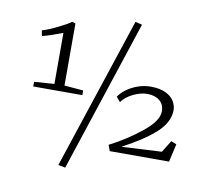

<svg xmlns="http://www.w3.org/2000/svg" viewBox="-108 -1044 1497 1337"><g transform="rotate(10 641.0 -375.5)"><path d="M791 -906 437 167 387 157 743 -918ZM262 -394V-755Q170 -720 118 -707L111 -746Q155 -759 223 -792.5Q291 -826 309 -842L333 -834V-395L467 -384V-351H120V-384ZM1032 -335Q1032 -385 998.5 -411.5Q965 -438 912 -438Q865 -438 813.5 -413Q762 -388 733 -349L705 -382Q722 -409 756 -434.5Q790 -460 835 -476Q880 -492 927 -492Q991 -492 1032.5 -472Q1074 -452 1092.5 -421Q1111 -390 1111 -357Q1110 -272 1029 -198Q948 -124 797 -44L1081 -59L1133 -143L1171 -127L1142 0H723L707 -42Q825 -102 928.5 -185Q1032 -268 1032 -335Z"/></g></svg>

Font: Martel UltraLight
Style: Regular
Weight: 250
Designer: Dan Reynolds
Foundry: Dan Reynolds
Version: Version 1.001; ttfautohint (v1.1) -l 5 -r 5 -G 72 -x 0 -D la